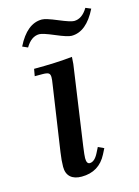

<svg xmlns="http://www.w3.org/2000/svg" viewBox="-99 -671 532 735"><g transform="rotate(-15 167.0 -303.5)"><path d="M41 -533.2Q81.1 -613.8 140.1 -613.8Q155.8 -613.8 200.4 -595Q245.1 -576.2 258.8 -576.2Q290.5 -576.2 313 -613.8L334 -605Q293.9 -523.9 234.9 -523.9Q219.2 -523.9 174.6 -543Q129.9 -562 116.2 -562Q84.5 -562 62 -523.9ZM58.1 -411.1 63 -439Q151.4 -439 214.8 -445.8L212.9 -418L168 -104Q163.1 -68.8 163.1 -58.1Q163.1 -35.2 175.8 -35.2Q194.8 -35.2 210 -64.9L221.2 -86.9L244.1 -76.2L232.9 -54.2Q201.7 6.8 132.8 6.8Q104 6.8 88.6 -7.1Q73.2 -21 73.2 -47.9Q73.2 -71.8 78.1 -105L116.2 -363.8Q119.1 -380.9 119.1 -391.1Q119.1 -402.8 112.8 -407Q106.4 -411.1 88.9 -411.1Z"/></g></svg>

Font: Dihjauti S
Style: Bold Italic
Weight: 700
Italic angle: -9°
Designer: T. Christopher White
Version: Version 3.0.0